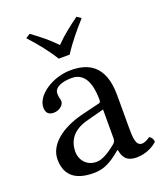

<svg xmlns="http://www.w3.org/2000/svg" viewBox="-124 -730 705 824"><g transform="rotate(-20 228.5 -318.0)"><path d="M189 -503H239C268 -549 306 -594 341 -633L322 -646C285 -619 251 -594 214 -556C180 -592 147 -617 108 -646L88 -633C123 -595 160 -550 189 -503ZM293 -233V-101C293 -88 287 -81 279 -75C253 -54 219 -31 191 -31C141 -31 119 -71 119 -102C119 -147 140 -193 214 -212ZM293 -48C299 -17 309.6 10 360 10C398.3 10 434.3 -7 455 -27C453.3 -39.3 449.3 -47.7 438 -54C430.5 -47.8 413.7 -38 401 -38C372 -38 371 -77 371 -123V-270C371 -412 293 -439 220 -439C138 -439 55 -385 55 -328C55 -304 67 -292 90 -292C119 -292 137 -313 137 -326C137 -333 136 -340 134 -344C133 -347 132 -353 132 -364C132 -395 174 -406 212 -406C246 -406 293 -389 293 -276C293 -269 290 -265 287 -264L201 -243C105 -219 36 -166 36 -98C36 -16 92 10 162 10C196.8 10 227 2 271 -32L291 -48Z"/></g></svg>

Font: Libertinus Math
Style: Regular
Weight: 400
Designer: Philipp H. Poll
Foundry: Khaled Hosny
Version: Version 6.2